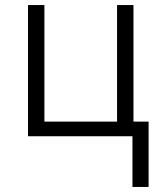

<svg xmlns="http://www.w3.org/2000/svg" viewBox="-20 -540 640 761"><path d="M505 201V0H91V-520H156V-58H444V-520H509V-58H569V201Z"/></svg>

Font: Iosevka Aile Custom Light
Style: Regular
Weight: 300
Designer: Belleve Invis
Foundry: Belleve Invis
Version: Version 17.0.2; ttfautohint (v1.8.3)